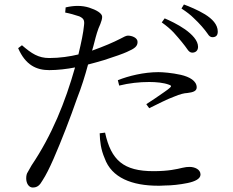

<svg xmlns="http://www.w3.org/2000/svg" viewBox="-20 -796 1040 857"><path d="M702 -696 715 -714C736 -705 773 -688 806 -665C838 -642 864 -615 864 -587C864 -570 853 -561 838 -561C830 -561 823 -566 817 -575C804 -594 783 -620 755 -651C741 -666 723 -681 702 -696ZM512 -414 506 -438C553 -457 622 -474 687 -474C706 -474 747 -471 787 -462C826 -453 858 -435 858 -406C858 -389 841 -384 817 -381C800 -380 785 -376 758 -365C727 -354 681 -330 646 -313L633 -331C656 -346 688 -367 713 -385C726 -394 734 -400 738 -404C746 -410 745 -415 734 -418C710 -427 677 -430 646 -430C602 -430 556 -425 512 -414ZM271 -740 273 -763C312 -772 346 -772 378 -762C409 -752 436 -737 436 -721C436 -712 433 -702 428 -689C416 -664 408 -634 402 -610C399 -597 395 -584 391 -570C444 -589 486 -607 517 -623C532 -631 543 -637 551 -637C568 -637 594 -628 594 -609C594 -590 583 -580 546 -564C531 -557 492 -543 445 -528C421 -521 397 -514 373 -508C360 -459 343 -405 324 -357C293 -268 254 -167 219 -87C201 -46 185 -14 170 9C157 32 146 41 126 41C109 41 97 23 97 0C97 -11 99 -21 104 -28C108 -35 114 -45 121 -58C212 -193 271 -340 315 -495C279 -488 237 -483 200 -483C143 -483 94 -505 61 -581L78 -594C121 -557 151 -537 200 -537C247 -537 293 -544 330 -553C343 -607 352 -650 355 -683C358 -706 353 -714 334 -723C313 -730 292 -736 271 -740ZM425 -201 449 -204C476 -80 532 -32 665 -32C732 -32 769 -41 794 -47C806 -50 817 -51 826 -51C849 -51 875 -40 875 -17C875 2 851 14 817 21C783 28 745 32 716 32C701 33 691 33 686 33C570 33 478 -2 447 -90C430 -129 426 -166 425 -201ZM790 -758 801 -776C825 -767 862 -752 895 -732C927 -712 952 -687 952 -655C952 -638 944 -630 928 -630C920 -630 913 -635 907 -645C894 -664 871 -691 844 -716C831 -729 813 -743 790 -758Z"/></svg>

Font: CJK Symbols
Style: Regular
Weight: 400
Designer: Ryoko NISHIZUKA 西塚涼子 (kana & ideographs); Frank Grießhammer (serif-style Latin); Paul D. Hunt (sans serif–style Latin); 
Foundry: Unicode
Version: Version 2.000;hotconv 1.1.0;makeotfexe 2.6.0